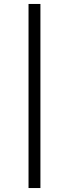

<svg xmlns="http://www.w3.org/2000/svg" viewBox="-20 -755 349 969"><path d="M124 194V-735H184V194Z"/></svg>

Font: Piazzolla 24pt SemiBold
Style: Regular
Weight: 600
Designer: Juan Pablo del Peral
Foundry: Huerta Tipografica
Version: Version 2.005